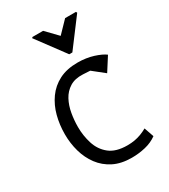

<svg xmlns="http://www.w3.org/2000/svg" viewBox="-170 -759 745 846"><g transform="rotate(-30 202.5 -336.0)"><path d="M134 -676H188L244 -618L300 -676H355L358 -670L252 -529H236L130 -672ZM248 4Q194 4 155.5 -15.5Q117 -35 92 -68.5Q67 -102 55 -144.5Q43 -187 43 -233Q43 -281 54.5 -325Q66 -369 91 -404Q116 -439 155 -459Q194 -479 249 -479Q271 -479 291 -476Q311 -473 328.5 -467.5Q346 -462 360 -455.5Q374 -449 383 -442L339 -373L280 -420L244 -422Q204 -424 177.5 -407.5Q151 -391 136 -363Q121 -335 115 -300.5Q109 -266 109 -232Q109 -188 122 -146.5Q135 -105 167.5 -79Q200 -53 258 -53Q278 -53 295 -56Q312 -59 328 -65Q344 -71 360 -80L377 -31Q351 -12 317 -4Q283 4 248 4Z"/></g></svg>

Font: Kreon Light Light
Style: Regular
Weight: 300
Version: Version 2.002